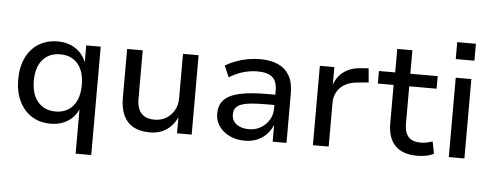

<svg xmlns="http://www.w3.org/2000/svg" viewBox="-55 -861 3040 1188"><g transform="rotate(5 1465.0 -266.5)"><path d="M448 180V-103H451Q432 -52 386 -21.5Q340 9 277 9Q209 9 159 -23Q109 -55 81.5 -113Q54 -171 54 -247Q54 -324 81.5 -381.5Q109 -439 159.5 -470.5Q210 -502 278 -502Q342 -502 389 -471Q436 -440 456 -385H455V-493H545V180ZM301 -69Q370 -69 409.5 -116Q449 -163 449 -247Q449 -331 409.5 -377.5Q370 -424 300 -424Q231 -424 191 -377.5Q151 -331 151 -247Q151 -163 191.5 -116Q232 -69 301 -69Z M894 9Q833 9 792 -13Q751 -35 730 -79.5Q709 -124 709 -190V-493H806V-193Q806 -155 817 -128Q828 -101 852.5 -86.5Q877 -72 916 -72Q956 -72 988 -91Q1020 -110 1038 -143Q1056 -176 1056 -216V-493H1153V0H1062V-108H1066Q1042 -52 998.5 -21.5Q955 9 894 9Z M1483 9Q1430 9 1388.5 -11Q1347 -31 1323 -65Q1299 -99 1299 -142Q1299 -197 1330 -229.5Q1361 -262 1426.5 -276.5Q1492 -291 1598 -291H1662V-227H1602Q1546 -227 1506.5 -223.5Q1467 -220 1442.5 -211Q1418 -202 1407 -186.5Q1396 -171 1396 -147Q1396 -108 1425.5 -86Q1455 -64 1502 -64Q1543 -64 1575.5 -83Q1608 -102 1627.5 -134Q1647 -166 1647 -204V-317Q1647 -375 1617 -400Q1587 -425 1525 -425Q1482 -425 1439 -413Q1396 -401 1350 -373L1320 -444Q1350 -462 1385 -475Q1420 -488 1458.5 -495Q1497 -502 1534 -502Q1600 -502 1646 -481.5Q1692 -461 1717 -418.5Q1742 -376 1742 -308V0H1656V-108H1657Q1645 -75 1621 -48.5Q1597 -22 1562.5 -6.5Q1528 9 1483 9Z M1906 0V-493H1996V-377H1994Q2011 -433 2054.5 -465Q2098 -497 2164 -501L2208 -504L2216 -417L2145 -410Q2078 -404 2041 -366.5Q2004 -329 2004 -270V0Z M2555 9Q2463 9 2417 -38.5Q2371 -86 2371 -175V-415H2273V-493H2374V-639H2468V-493H2638V-415H2468V-183Q2468 -128 2492.5 -101Q2517 -74 2569 -74Q2588 -74 2606.5 -78Q2625 -82 2642 -88L2657 -13Q2638 -2 2610 3.5Q2582 9 2555 9Z M2740 -608V-713H2856V-608ZM2750 0V-493H2847V0Z"/></g></svg>

Font: Nunito Sans 12pt ExtraLight 9pt Medium
Style: Regular
Weight: 500
Version: Version 3.101;gftools[0.9.27]